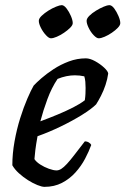

<svg xmlns="http://www.w3.org/2000/svg" viewBox="-20 -727 488 747"><path d="M153 0Q143 0 125.5 -7Q108 -14 89 -26Q70 -38 53.5 -53Q37 -68 28 -84Q28 -129 36.5 -176.5Q45 -224 58.5 -267Q72 -310 86.5 -343.5Q101 -377 111 -394Q121 -405 141 -422.5Q161 -440 188.5 -458Q216 -476 248 -488Q280 -500 314 -500Q330 -500 350 -489Q370 -478 385 -464Q400 -450 401 -441Q398 -419 390.5 -396.5Q383 -374 373 -354.5Q363 -335 354 -321Q336 -303 299 -280Q262 -257 216.5 -235Q171 -213 126 -197Q120 -164 117.5 -143Q115 -122 114 -108Q121 -97 136.5 -87Q152 -77 170 -70.5Q188 -64 200 -64Q209 -64 218.5 -70Q228 -76 240.5 -89.5Q253 -103 269.5 -124.5Q286 -146 310 -177Q319 -177 326 -172.5Q333 -168 335 -163Q326 -138 311 -109.5Q296 -81 273.5 -56Q251 -31 221 -15.5Q191 0 153 0ZM137 -255Q172 -268 204.5 -281.5Q237 -295 264.5 -309Q292 -323 310 -337Q312 -350 312.5 -362Q313 -374 313 -385Q313 -398 312 -409Q311 -420 308 -430Q299 -432 290 -433Q281 -434 271 -434Q255 -434 238 -430.5Q221 -427 204 -420Q181 -386 164.5 -341.5Q148 -297 137 -255ZM178 -578Q170 -578 158.5 -590.5Q147 -603 139 -619Q131 -635 131 -646Q131 -655 142 -665.5Q153 -676 168 -685.5Q183 -695 198 -701Q213 -707 220 -707Q229 -707 239 -694Q249 -681 256 -664.5Q263 -648 263 -637Q263 -629 253 -619Q243 -609 229 -599.5Q215 -590 201 -584Q187 -578 178 -578ZM364 -578Q356 -578 344.5 -590Q333 -602 325 -618.5Q317 -635 317 -646Q317 -655 327.5 -665.5Q338 -676 353.5 -685.5Q369 -695 383.5 -701Q398 -707 405 -707Q415 -707 424.5 -694Q434 -681 441 -664.5Q448 -648 448 -637Q448 -629 438.5 -619Q429 -609 415 -599.5Q401 -590 387 -584Q373 -578 364 -578Z"/></svg>

Font: Texturina Medium 12pt Medium
Style: Italic
Weight: 500
Italic angle: -11°
Version: Version 1.002